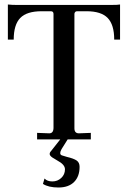

<svg xmlns="http://www.w3.org/2000/svg" viewBox="-20 -620 569 854"><path d="M145 0V-29L199 -27Q218 -27 218 -52V-558Q218 -570 206 -570H165Q99 -570 70 -540Q41 -510 41 -444H15V-600Q33 -598 55 -598H474Q504 -598 514 -600V-444H488Q488 -510 459 -540Q430 -570 365 -570H323Q313 -570 311 -559V-49Q311 -27 331 -27L384 -29V0ZM240 214Q196 214 171 198L178 174Q190 187 213 187Q236 187 252.5 171.5Q269 156 269 133Q269 112 235 94L212 80Q201 72 201 65Q201 58 207 52L248 0H281L254 43Q248 53 248 62Q248 68 255 71Q261 73 278 78Q308 85 321 94Q334 103 334 122Q334 165 309.5 189.5Q285 214 240 214Z"/></svg>

Font: UnnaRegular
Style: Regular
Weight: 400
Designer: Jorge de Buen Unna
Foundry: Omnibus-Type
Version: Version 2.008;hotconv 1.0.109;makeotfexe 2.5.65596